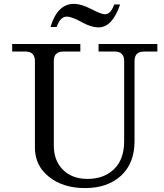

<svg xmlns="http://www.w3.org/2000/svg" viewBox="-20 -960 849 993"><path d="M419.9 12.7Q306.2 12.7 233.4 -45.4Q160.6 -103.5 160.6 -196.3V-644.5Q160.6 -693.4 111.8 -693.4H43V-732.4H395.5V-693.4H307.1Q258.3 -693.4 258.3 -644.5V-208Q258.3 -128.9 305.7 -81.8Q353 -34.7 433.1 -34.7Q517.1 -34.7 569.6 -85Q622.1 -135.3 622.1 -230V-644.5Q622.1 -693.4 573.2 -693.4H489.7V-732.4H793.9V-693.4H724.6Q675.8 -693.4 675.8 -644.5V-230Q675.8 -115.7 606.2 -51.5Q536.6 12.7 419.9 12.7ZM489.7 -818.4Q450.7 -818.4 401.4 -846.2Q352.1 -874 324.7 -874Q292 -874 272.9 -820.3H241.2Q276.9 -939.9 361.8 -939.9Q400.9 -939.9 452.1 -913.1Q503.4 -886.2 522.9 -886.2Q552.7 -886.2 570.8 -937H601.1Q561 -818.4 489.7 -818.4Z"/></svg>

Font: Munson
Style: Regular
Weight: 400
Designer: Paul James MIller
Foundry: High-Logic / Made with FontCreator
Version: Version 2.10;May 5, 2019;FontCreator 11.5.0.2430 64-bit